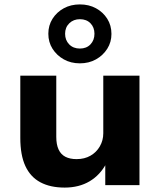

<svg xmlns="http://www.w3.org/2000/svg" viewBox="-20 -839 725 870"><path d="M273 11Q208 11 163 -13Q118 -37 95 -86.5Q72 -136 72 -214V-496H235V-219Q235 -184 245.5 -161.5Q256 -139 276.5 -128.5Q297 -118 327 -118Q363 -118 390 -133.5Q417 -149 432.5 -176Q448 -203 448 -235V-496H612V0H457V-99H462Q434 -46 386 -17.5Q338 11 273 11ZM342 -552Q301 -552 269 -570Q237 -588 218 -618Q199 -648 199 -686Q199 -724 218 -754Q237 -784 269 -801.5Q301 -819 342 -819Q383 -819 415 -801.5Q447 -784 466 -754Q485 -724 485 -685Q485 -648 466 -618Q447 -588 415 -570Q383 -552 342 -552ZM342 -619Q372 -619 390 -638Q408 -657 408 -686Q408 -715 390 -733.5Q372 -752 342 -752Q313 -752 294 -733.5Q275 -715 275 -686Q275 -657 293.5 -638Q312 -619 342 -619Z"/></svg>

Font: Nunito Sans 10pt SemiExpanded ExtraBold
Style: Regular
Weight: 800
Width: 6
Designer: Vernon Adams
Foundry: Vernon Adams
Version: Version 3.101;gftools[0.9.27]